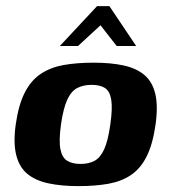

<svg xmlns="http://www.w3.org/2000/svg" viewBox="-20 -613 570 639"><path d="M240.9 6.4Q183.6 6.4 140.8 -2.9Q97.9 -12.1 70.9 -34.5Q43.9 -56.9 33.9 -97.3Q23.8 -137.6 32.4 -199Q41.7 -264.6 62.6 -305.2Q83.5 -345.9 116 -367.4Q148.5 -388.9 192.3 -396.7Q236.1 -404.4 292 -404.4Q349.3 -404.4 391.6 -395.1Q433.9 -385.9 460.5 -363.5Q487 -341.1 496.7 -301.1Q506.4 -261.1 497.8 -199Q488.5 -133.1 468.1 -92.5Q447.7 -51.8 415.7 -30.4Q383.8 -9.1 340.3 -1.3Q296.8 6.4 240.9 6.4ZM248 -67.4Q275.4 -67.4 294.7 -77.8Q314 -88.2 326.8 -116.4Q339.6 -144.5 347.2 -199Q355 -253.5 350.1 -282Q345.2 -310.5 328.7 -320.5Q312.3 -330.6 284.9 -330.6Q258.2 -330.6 237.9 -320.5Q217.6 -310.5 204.2 -282Q190.9 -253.5 183 -199Q175.5 -144.5 181.1 -116.4Q186.7 -88.2 203.8 -77.8Q221 -67.4 248 -67.4ZM179.3 -460 303 -592.6H344.1L433.1 -460H368.3L314.5 -528.9L239.7 -460Z"/></svg>

Font: Genos Thin
Style: Italic
Weight: 100
Italic angle: -8°
Designer: Robert E. Leuschke
Foundry: Robert E. Leuschke
Version: Version 1.010